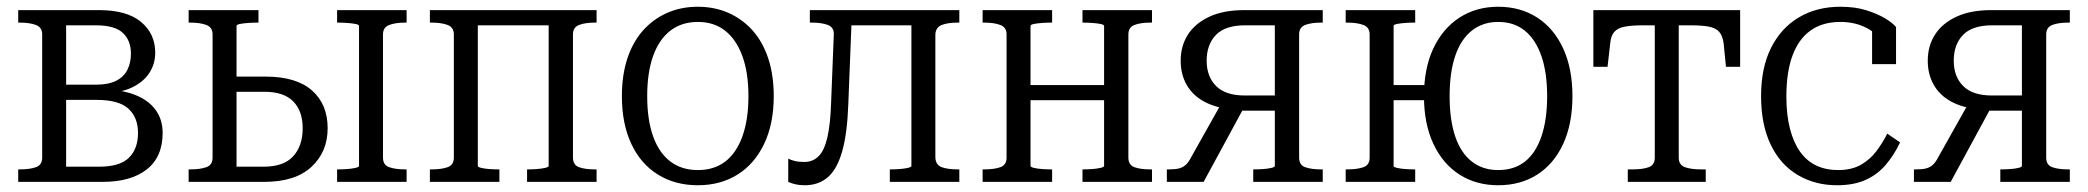

<svg xmlns="http://www.w3.org/2000/svg" viewBox="-20 -539 6188 569"><path d="M34 -509H274Q356 -509 398 -474Q440 -439 440 -383Q440 -349 422 -322Q404 -295 369.5 -279Q335 -263 285 -263L312 -283V-253L288 -274Q342 -273 381 -257.5Q420 -242 441 -213.5Q462 -185 462 -145Q462 -74 415 -37Q368 0 284 0H34V-37H39Q68 -37 86.5 -43.5Q105 -50 105 -72V-437Q105 -458 86.5 -465Q68 -472 39 -472H34ZM176 -45H274Q335 -45 362 -71.5Q389 -98 389 -145Q389 -191 360.5 -217Q332 -243 266 -243H151V-288H263Q302 -288 325 -300Q348 -312 358 -333Q368 -354 368 -380Q368 -419 344 -441.5Q320 -464 264 -464H176Z M1044 -47V-462Q1044 -466 1033.5 -468Q1023 -470 1008.5 -471Q994 -472 982 -472H979V-509H1185V-472H1181Q1152 -472 1133.5 -465Q1115 -458 1115 -437V-72Q1115 -50 1133.5 -43.5Q1152 -37 1181 -37H1185V0H979V-37H982Q994 -37 1008.5 -38Q1023 -39 1033.5 -41.5Q1044 -44 1044 -47ZM681 -45H761Q821 -45 849 -76Q877 -107 877 -159Q877 -210 849 -238.5Q821 -267 764 -267H656V-312H767Q858 -312 904.5 -271Q951 -230 951 -159Q951 -89 903 -44.5Q855 0 763 0H539V-37H544Q573 -37 591.5 -43.5Q610 -50 610 -72V-437Q610 -458 591.5 -465Q573 -472 544 -472H539V-509H746V-472H742Q730 -472 715.5 -471Q701 -470 691 -468Q681 -466 681 -462Z M1325 -72V-437Q1325 -458 1306.5 -465Q1288 -472 1259 -472H1254V-509H1396V-47Q1396 -44 1406 -41.5Q1416 -39 1430.5 -38Q1445 -37 1457 -37H1460V0H1254V-37H1259Q1288 -37 1306.5 -43.5Q1325 -50 1325 -72ZM1606 -47V-509H1748V-472H1743Q1714 -472 1696 -465Q1678 -458 1678 -437V-72Q1678 -50 1696 -43.5Q1714 -37 1743 -37H1748V0H1542V-37H1544Q1556 -37 1570.5 -38Q1585 -39 1595.5 -41.5Q1606 -44 1606 -47ZM1361 -464V-509H1652V-464Z M2273 -254Q2273 -172 2244.5 -112.5Q2216 -53 2165.5 -21.5Q2115 10 2048 10Q1981 10 1930 -21.5Q1879 -53 1851 -112.5Q1823 -172 1823 -254Q1823 -316 1839 -365Q1855 -414 1885 -448Q1915 -482 1956.5 -500.5Q1998 -519 2048 -519Q2098 -519 2139.5 -500.5Q2181 -482 2211 -448Q2241 -414 2257 -365Q2273 -316 2273 -254ZM1898 -254Q1898 -184 1915.5 -135Q1933 -86 1966.5 -60.5Q2000 -35 2048 -35Q2096 -35 2129 -60Q2162 -85 2180 -134.5Q2198 -184 2198 -254Q2198 -324 2180 -373Q2162 -422 2129 -448Q2096 -474 2048 -474Q2000 -474 1966.5 -448Q1933 -422 1915.5 -373Q1898 -324 1898 -254Z M2443 -235 2451 -436Q2452 -458 2433.5 -465Q2415 -472 2386 -472H2380V-509H2505L2494 -231Q2491 -144 2476 -91Q2461 -38 2433.5 -14Q2406 10 2365 10Q2349 10 2336.5 7Q2324 4 2316 0V-69Q2323 -65 2335 -62Q2347 -59 2363 -59Q2389 -59 2406 -76Q2423 -93 2432 -132Q2441 -171 2443 -235ZM2681 -47V-509H2823V-472H2818Q2789 -472 2771 -465Q2753 -458 2752 -437V-72Q2753 -50 2771 -43.5Q2789 -37 2818 -37H2823V0H2617V-37H2619Q2631 -37 2645.5 -38Q2660 -39 2670.5 -41.5Q2681 -44 2681 -47ZM2470 -464V-509H2724V-464Z M2963 -72V-437Q2963 -458 2944.5 -465Q2926 -472 2897 -472H2892V-509H3098V-472H3095Q3083 -472 3068.5 -471Q3054 -470 3044 -468Q3034 -466 3034 -462V-47Q3034 -44 3044 -41.5Q3054 -39 3068.5 -38Q3083 -37 3095 -37H3098V0H2892V-37H2897Q2926 -37 2944.5 -43.5Q2963 -50 2963 -72ZM3252 -47V-462Q3252 -466 3241.5 -468Q3231 -470 3216.5 -471Q3202 -472 3190 -472H3188V-509H3394V-472H3389Q3360 -472 3342 -465Q3324 -458 3324 -437V-72Q3324 -50 3342 -43.5Q3360 -37 3389 -37H3394V0H3188V-37H3190Q3202 -37 3216.5 -38Q3231 -39 3241.5 -41.5Q3252 -44 3252 -47ZM3001 -242V-287H3291V-242Z M3758 -464H3670Q3611 -464 3583.5 -435.5Q3556 -407 3556 -359Q3556 -312 3584 -284Q3612 -256 3669 -256H3783V-211H3652L3629 -215Q3581 -220 3547.5 -238.5Q3514 -257 3496.5 -288Q3479 -319 3479 -359Q3479 -403 3500.5 -436.5Q3522 -470 3564 -489.5Q3606 -509 3667 -509H3900V-472H3895Q3866 -472 3848 -465Q3830 -458 3830 -437V-72Q3830 -50 3848 -43.5Q3866 -37 3895 -37H3900V0H3694V-37H3697Q3709 -37 3723.5 -38Q3738 -39 3748 -41.5Q3758 -44 3758 -47ZM3601 -235 3668 -223 3547 0H3438V-37H3445Q3463 -37 3474.5 -40Q3486 -43 3494.5 -51Q3503 -59 3510 -73Z M4039 -72V-437Q4039 -458 4020.5 -465Q4002 -472 3973 -472H3968V-509H4174V-472H4171Q4159 -472 4144.5 -471Q4130 -470 4120 -468Q4110 -466 4110 -462V-47Q4110 -44 4120 -41.5Q4130 -39 4144.5 -38Q4159 -37 4171 -37H4174V0H3968V-37H3973Q4002 -37 4020.5 -43.5Q4039 -50 4039 -72ZM4077 -242V-287H4233V-242ZM4640 -254Q4640 -172 4612.5 -112.5Q4585 -53 4535.5 -21.5Q4486 10 4420 10Q4355 10 4305.5 -21.5Q4256 -53 4228 -112.5Q4200 -172 4200 -254Q4200 -337 4228 -396Q4256 -455 4305.5 -487Q4355 -519 4420 -519Q4486 -519 4535.5 -487Q4585 -455 4612.5 -395.5Q4640 -336 4640 -254ZM4276 -254Q4276 -184 4292.5 -135Q4309 -86 4341.5 -60.5Q4374 -35 4420 -35Q4467 -35 4499 -60Q4531 -85 4548 -134.5Q4565 -184 4565 -254Q4565 -324 4548 -373Q4531 -422 4499 -448Q4467 -474 4420 -474Q4374 -474 4341.5 -448Q4309 -422 4292.5 -373Q4276 -324 4276 -254Z M4919 -464V-509H5137V-341H5095L5088 -411Q5085 -433 5075 -444.5Q5065 -456 5044.5 -460Q5024 -464 4989 -464ZM4920 -464H4851Q4816 -464 4795 -460Q4774 -456 4764 -444.5Q4754 -433 4752 -411L4744 -341H4702V-509H4920ZM4955 -72Q4955 -50 4973.5 -43.5Q4992 -37 5021 -37H5035V0H4804V-37H4818Q4848 -37 4866 -43.5Q4884 -50 4884 -72V-509H4955Z M5427 -35Q5468 -35 5495.5 -51Q5523 -67 5541.5 -92Q5560 -117 5573 -143L5611 -117Q5593 -79 5568 -50Q5543 -21 5508 -5.5Q5473 10 5424 10Q5359 10 5307.5 -20.5Q5256 -51 5227.5 -110.5Q5199 -170 5199 -254Q5199 -338 5228.5 -397Q5258 -456 5311 -487.5Q5364 -519 5434 -519Q5477 -519 5509.5 -509Q5542 -499 5565 -485.5Q5588 -472 5599 -459V-349H5528V-460Q5538 -459 5546 -453.5Q5554 -448 5559.5 -439.5Q5565 -431 5566.5 -421.5Q5568 -412 5565 -403Q5549 -436 5514 -455Q5479 -474 5434 -474Q5381 -474 5345.5 -448.5Q5310 -423 5292 -374Q5274 -325 5274 -253Q5274 -199 5284.5 -158Q5295 -117 5314.5 -89.5Q5334 -62 5362.5 -48.5Q5391 -35 5427 -35Z M5972 -464H5884Q5825 -464 5797.5 -435.5Q5770 -407 5770 -359Q5770 -312 5798 -284Q5826 -256 5883 -256H5997V-211H5866L5843 -215Q5795 -220 5761.5 -238.5Q5728 -257 5710.5 -288Q5693 -319 5693 -359Q5693 -403 5714.5 -436.5Q5736 -470 5778 -489.5Q5820 -509 5881 -509H6114V-472H6109Q6080 -472 6062 -465Q6044 -458 6044 -437V-72Q6044 -50 6062 -43.5Q6080 -37 6109 -37H6114V0H5908V-37H5911Q5923 -37 5937.5 -38Q5952 -39 5962 -41.5Q5972 -44 5972 -47ZM5815 -235 5882 -223 5761 0H5652V-37H5659Q5677 -37 5688.5 -40Q5700 -43 5708.5 -51Q5717 -59 5724 -73Z"/></svg>

Font: Roboto Serif 28pt Condensed Light
Style: Regular
Weight: 300
Width: 3
Designer: Greg Gazdowicz
Foundry: Commercial Type
Version: Version 1.008